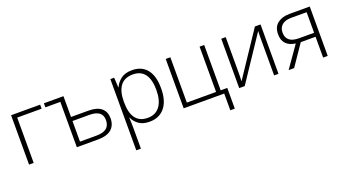

<svg xmlns="http://www.w3.org/2000/svg" viewBox="-56 -1123 3501 1940"><g transform="rotate(-20 1694.5 -153.0)"><path d="M400.9 -530.8V-487.3H138.2V0H88.4V-530.8Z M651.4 -530.8V-307.1H836.4Q932.1 -307.1 977.3 -267.8Q1022.5 -228.5 1022.5 -158.7Q1022.5 -84 975.1 -42Q927.7 0 827.1 0H602.1V-487.3H441.4V-530.8ZM832.5 -263.7H651.4V-42H825.2Q901.9 -42 937.3 -71Q972.7 -100.1 972.7 -158.2Q972.7 -263.7 832.5 -263.7Z M1390.6 -541Q1493.2 -541 1549.6 -472.2Q1606 -403.3 1606 -269Q1606 -133.8 1546.6 -62Q1487.3 9.8 1383.8 9.8Q1311.5 9.8 1268.1 -21.7Q1224.6 -53.2 1205.6 -98.1H1202.1Q1203.6 -70.3 1204.6 -40Q1205.6 -9.8 1205.6 17.1V234.9H1155.8V-530.8H1196.8L1202.6 -424.8H1205.6Q1224.6 -470.7 1269.5 -505.9Q1314.5 -541 1390.6 -541ZM1384.3 -497.6Q1293.9 -497.6 1250 -439.5Q1206.1 -381.3 1205.6 -272.9V-264.6Q1205.6 -33.2 1379.4 -33.2Q1463.9 -33.2 1509.5 -95Q1555.2 -156.7 1555.2 -269.5Q1555.2 -380.9 1512.5 -439.2Q1469.7 -497.6 1384.3 -497.6Z M2235.4 179.7H2187V0H1751V-530.8H1800.8V-43.5H2115.2V-530.8H2164.6V-43H2235.4Z M2396 -530.8V-149.4Q2396 -127 2395.3 -102.3Q2394.5 -77.6 2393.1 -55.7L2710 -530.8H2770.5V0H2723.6V-384.8Q2723.6 -406.7 2724.1 -431.4Q2724.6 -456.1 2725.6 -477.1L2407.2 0H2348.1V-530.8Z M2938.5 0H2879.4L3039.6 -228.5Q2974.1 -236.8 2938.5 -273.2Q2902.8 -309.6 2902.8 -375.5Q2902.8 -453.6 2952.4 -492.2Q3002 -530.8 3080.6 -530.8H3299.8V0H3250.5V-223.6H3091.3ZM2951.2 -376.5Q2951.2 -266.6 3088.4 -266.6H3250.5V-487.8H3085.9Q3019.5 -487.8 2985.4 -458.3Q2951.2 -428.7 2951.2 -376.5Z"/></g></svg>

Font: Open Sans Light
Style: Regular
Weight: 300
Designer: Monotype Design Team
Foundry: Monotype Imaging Inc.
Version: Version 3.000; ttfautohint (v1.8.4)